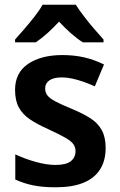

<svg xmlns="http://www.w3.org/2000/svg" viewBox="-20 -786 508 816"><path d="M429 -157Q429 -103 405 -65.5Q381 -28 334 -9Q287 10 216 10Q162 10 122 2Q82 -6 45 -23V-130Q85 -111 131.5 -98Q178 -85 216 -85Q261 -85 281 -101Q301 -117 301 -144Q301 -160 292 -173Q283 -186 258 -200.5Q233 -215 185 -237Q138 -258 107 -279Q76 -300 60 -329.5Q44 -359 44 -404Q44 -477 99.5 -514.5Q155 -552 245 -552Q294 -552 336.5 -542.5Q379 -533 422 -512L383 -419Q359 -430 334.5 -438.5Q310 -447 287 -452Q264 -457 243 -457Q208 -457 190 -444.5Q172 -432 172 -410Q172 -393 181.5 -380.5Q191 -368 215.5 -355Q240 -342 286 -323Q332 -304 364 -283.5Q396 -263 412.5 -233Q429 -203 429 -157ZM302 -766Q316 -744 337 -716.5Q358 -689 380.5 -663Q403 -637 420 -618V-606H332Q307 -622 281.5 -644.5Q256 -667 231 -694Q206 -667 181.5 -645Q157 -623 132 -606H44V-618Q62 -638 84 -663.5Q106 -689 127.5 -716.5Q149 -744 161 -766Z"/></svg>

Font: Noto Sans Display SemiBold
Style: Regular
Weight: 600
Designer: Monotype Design Team
Foundry: Monotype Imaging Inc.
Version: Version 2.003